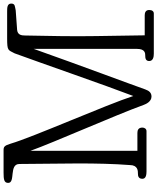

<svg xmlns="http://www.w3.org/2000/svg" viewBox="77 -918 882 1076"><g transform="rotate(-90 518.0 -380.0)"><path d="M998 -733C1018 -738 1036 -735 1036 -758C1036 -781 1012 -781 991 -781H843C769 -781 777 -776 757 -739C704 -595 575 -222 518 -74C470 -223 286 -640 251 -761C240 -797 233 -801 214 -801H89C50 -801 31 -798 31 -775C31 -733 137 -772 137 -712C137 -604 140 -497 140 -383C140 -283 138 -184 131 -94C131 -48 98 -48 83 -48C71 -48 54 -46 54 -23C54 -3 77 0 95 0H321C334 0 341 -11 341 -23C341 -46 326 -51 311 -51H211V-650C255 -526 413 -169 468 -16C473 -2 487 28 515 28C535 28 547 16 555 -7C583 -87 687 -364 782 -632V-53C782 -7 757 -7 743 -7C731 -7 714 -5 714 15C714 37 737 41 755 41H980C993 41 1000 31 1000 15C1000 -5 985 -10 970 -10H858C858 -66 853 -266 853 -380C853 -527 857 -621 857 -678C857 -699 859 -722 888 -725C929 -729 957 -729 998 -733Z"/></g></svg>

Font: Life Savers
Style: Bold
Weight: 700
Designer: Pablo Impallari, Rodrigo Fuenzalida, Brenda Gallo
Foundry: Pablo Impallari, Rodrigo Fuenzalida, Brenda Gallo
Version: Version 3.000